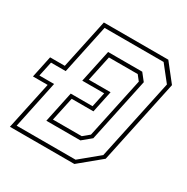

<svg xmlns="http://www.w3.org/2000/svg" viewBox="-172 -839 955 979"><g transform="rotate(30 306.0 -350.0)"><path d="M14.5 0 74.5 -281H-12L15 -409H101.5L163.5 -700H543L624 -597L519 -103L394 0ZM41.5 -22H388.5L499 -113L600 -587L528 -678H180.5L119 -388H32.5L14 -301.5H100.5ZM160 -119.5 198.5 -301.5H327L345.5 -388H216.5L257.5 -580.5H458.5L492 -538L412 -162L360.5 -119.5ZM186 -141.5H355.5L392.5 -172L468.5 -528L444.5 -558.5H275L243 -409H371L344 -281H216Z"/></g></svg>

Font: Tourney Thin ExtraLight
Style: Italic
Weight: 250
Italic angle: -12°
Version: Version 1.015